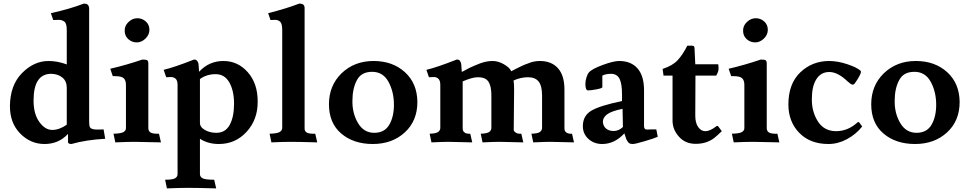

<svg xmlns="http://www.w3.org/2000/svg" viewBox="-20 -786 5373 1064"><path d="M269 -66Q309 -66 350 -95V-300Q350 -336 326 -356Q302 -376 264 -377Q166 -377 166 -229Q166 -154 198 -110Q230 -66 269 -66ZM357 -44Q305 12 227 12Q149 12 92 -46Q35 -104 35 -198Q36 -314 102 -381Q168 -448 249 -448Q299 -448 350 -429V-619Q350 -656 337 -666Q324 -676 306 -676Q288 -676 275 -675L262 -713Q370 -737 444 -766Q462 -766 468 -758Q474 -750 474 -737V-113Q474 -90 478 -82Q484 -68 518 -68H533L554 -69L563 -17Q456 -11 376 12Q357 12 357 1Z M671 -615Q670 -643 692 -664Q714 -685 741 -685Q768 -685 788 -667Q808 -649 808 -621Q808 -593 786 -572Q764 -551 738 -551Q711 -551 691 -569Q671 -587 671 -615ZM802 -433V-76Q802 -60 814 -52Q826 -44 861 -45L872 3Q766 0 726 0Q686 0 619 3L609 -45Q650 -46 664 -54Q678 -62 678 -76V-316Q678 -340 666 -352Q654 -364 618 -364H605L591 -405Q681 -426 769 -456Q790 -456 796 -452Q802 -448 802 -433Z M1081 -420 1083 -392V-388Q1138 -448 1218 -448Q1298 -448 1353 -386Q1408 -324 1408 -224Q1409 -124 1347 -56Q1285 12 1193 12Q1132 12 1088 -17V179Q1088 194 1103 202Q1118 210 1167 210L1178 258Q1073 255 1023 255Q973 255 905 258L895 210Q936 210 950 202Q964 194 964 179V-316Q964 -340 953 -350Q941 -360 925 -359Q909 -359 901 -358L887 -399Q949 -414 1055 -456Q1067 -456 1071 -450Q1075 -444 1077 -442Q1081 -434 1081 -420ZM1088 -107Q1087 -82 1115 -66Q1143 -50 1179 -50Q1229 -50 1253 -94Q1277 -138 1277 -211Q1277 -283 1251 -329Q1225 -375 1175 -375Q1125 -375 1088 -348Z M1668 -737V-76Q1667 -60 1679 -52Q1691 -44 1727 -45L1738 3Q1633 0 1592 0Q1551 0 1484 3L1474 -45Q1515 -46 1529 -54Q1543 -62 1544 -76V-619Q1544 -656 1532 -666Q1521 -676 1505 -676Q1489 -676 1479 -675L1466 -713Q1572 -740 1638 -766Q1657 -766 1663 -758Q1669 -750 1668 -737Z M1873 -380Q1944 -448 2050 -448Q2156 -448 2224 -386Q2292 -324 2293 -221Q2293 -116 2223 -52Q2153 12 2046 12Q1939 12 1871 -46Q1803 -104 1803 -208Q1803 -312 1873 -380ZM2163 -210Q2162 -280 2132 -334Q2102 -388 2042 -388Q1982 -388 1958 -342Q1933 -296 1933 -227Q1932 -158 1964 -104Q1996 -50 2054 -50Q2112 -50 2138 -96Q2164 -142 2163 -210Z M2813 -391Q2822 -396 2842 -406Q2862 -416 2875 -422Q2887 -428 2905 -434Q2937 -448 2972 -448Q3036 -448 3072 -408Q3108 -368 3108 -289V-76Q3108 -68 3110 -62Q3112 -56 3121 -50Q3131 -44 3150 -45L3161 3Q3056 0 3029 0Q3002 0 2935 3L2925 -45Q2959 -46 2971 -54Q2983 -62 2984 -76V-256Q2984 -310 2965 -334Q2946 -358 2906 -358Q2866 -358 2826 -340Q2829 -322 2829 -289L2827 -76Q2826 -68 2828 -62Q2830 -56 2840 -50Q2850 -44 2869 -45L2880 3Q2775 0 2748 0Q2721 0 2654 3L2644 -45Q2678 -46 2690 -54Q2702 -62 2703 -76V-256Q2703 -329 2672 -348Q2656 -358 2627 -358Q2598 -358 2544 -335V-76Q2544 -68 2546 -62Q2548 -56 2557 -50Q2567 -44 2586 -45L2597 3Q2492 0 2465 0Q2438 0 2371 3L2361 -45Q2395 -46 2407 -54Q2419 -62 2420 -76V-316Q2420 -340 2409 -350Q2398 -360 2382 -359Q2366 -359 2357 -358L2343 -399Q2405 -414 2511 -456Q2524 -456 2528 -450Q2532 -444 2533 -441Q2535 -437 2536 -430Q2537 -423 2537 -418Q2537 -413 2538 -403Q2539 -393 2539 -388Q2542 -388 2556 -396Q2570 -404 2580 -409Q2590 -414 2609 -422Q2627 -430 2641 -435Q2677 -448 2710 -448Q2742 -448 2774 -429Q2806 -410 2813 -391Z M3617 -69 3625 -28Q3608 -20 3554 -4Q3500 12 3488 12Q3475 12 3469 9Q3463 6 3458 -2Q3453 -10 3451 -14Q3449 -18 3445 -32Q3441 -44 3440 -47Q3386 12 3317 12Q3272 12 3241 -16Q3210 -44 3210 -87Q3210 -144 3256 -172Q3302 -200 3427 -226V-262Q3427 -320 3414 -348Q3400 -376 3368 -377Q3336 -377 3318 -367V-303Q3318 -297 3286 -291Q3254 -285 3239 -285Q3224 -285 3224 -321Q3224 -338 3230 -357Q3236 -376 3243 -384Q3260 -404 3320 -426Q3380 -448 3411 -448Q3476 -448 3512 -408Q3548 -368 3549 -290V-87Q3549 -68 3565 -68L3592 -69ZM3321 -112Q3322 -88 3338 -74Q3354 -60 3381 -60Q3408 -60 3432 -82L3430 -183Q3367 -170 3344 -152Q3321 -134 3321 -112Z M3889 -59Q3914 -59 3948 -85Q3956 -91 3960 -86L3980 -59Q3954 -34 3939 -22Q3896 11 3837 11Q3779 12 3743 -28Q3707 -68 3707 -117V-367H3657L3652 -404Q3707 -422 3735 -452Q3763 -482 3789 -533H3813Q3823 -533 3826 -529Q3829 -525 3829 -515L3833 -430H3960Q3962 -421 3962 -405Q3962 -389 3949 -367H3834L3833 -145Q3833 -105 3849 -82Q3865 -59 3889 -59Z M4098 -615Q4097 -643 4119 -664Q4141 -685 4168 -685Q4195 -685 4215 -667Q4235 -649 4235 -621Q4235 -593 4213 -572Q4191 -551 4165 -551Q4138 -551 4118 -569Q4098 -587 4098 -615ZM4229 -433V-76Q4229 -60 4241 -52Q4253 -44 4288 -45L4299 3Q4193 0 4153 0Q4113 0 4046 3L4036 -45Q4077 -46 4091 -54Q4105 -62 4105 -76V-316Q4105 -340 4093 -352Q4081 -364 4045 -364H4032L4018 -405Q4108 -426 4196 -456Q4217 -456 4223 -452Q4229 -448 4229 -433Z M4504 -347Q4479 -308 4479 -238Q4478 -168 4512 -114Q4546 -60 4612 -59Q4678 -59 4730 -106Q4737 -113 4742 -107L4758 -85Q4724 -42 4674 -15Q4624 12 4571 12Q4469 12 4409 -50Q4349 -112 4349 -207Q4349 -322 4415 -385Q4481 -448 4575 -448Q4622 -448 4676 -430Q4730 -412 4750 -393Q4751 -391 4751 -388Q4751 -372 4715 -321Q4711 -317 4704 -317Q4697 -317 4678 -334Q4623 -387 4576 -387Q4529 -387 4504 -347Z M4878 -380Q4949 -448 5055 -448Q5161 -448 5229 -386Q5297 -324 5298 -221Q5298 -116 5228 -52Q5158 12 5051 12Q4944 12 4876 -46Q4808 -104 4808 -208Q4808 -312 4878 -380ZM5168 -210Q5167 -280 5137 -334Q5107 -388 5047 -388Q4987 -388 4963 -342Q4938 -296 4938 -227Q4937 -158 4969 -104Q5001 -50 5059 -50Q5117 -50 5143 -96Q5169 -142 5168 -210Z"/></svg>

Font: Lusitana
Style: Bold
Weight: 700
Designer: Ana Paula Megda
Foundry: Ana Paula Megda
Version: Version 1.001; ttfautohint (v1.4.1)